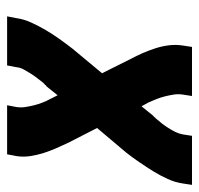

<svg xmlns="http://www.w3.org/2000/svg" viewBox="-30 -530 560 540"><g transform="rotate(-90 250.0 -260.0)"><path d="M0 0 4 -26Q7 -47 16.5 -68Q26 -89 38 -108.5Q50 -128 63 -147Q76 -166 90 -184L160 -267L119 -347Q111 -364 103.5 -381Q96 -398 90 -416.5Q84 -435 81 -454.5Q78 -474 81 -494L86 -520H224L219 -494Q217 -481 219 -468.5Q221 -456 224 -444Q227 -432 231.5 -420.5Q236 -409 242 -398L252 -378L277 -409Q279 -410 280 -411Q281 -412 281 -413Q282 -414 283.5 -415Q285 -416 285 -417H286Q293 -426 300 -435Q307 -444 313 -453.5Q319 -463 324.5 -473Q330 -483 331 -494L336 -520H474L469 -494Q466 -473 456.5 -452Q447 -431 435.5 -411.5Q424 -392 410.5 -373Q397 -354 383 -336L314 -253L354 -173Q363 -156 370.5 -139Q378 -122 384 -103.5Q390 -85 392.5 -65.5Q395 -46 392 -26L388 0H250L254 -26Q256 -39 254 -51.5Q252 -64 249 -76Q246 -88 241.5 -99.5Q237 -111 232 -122L221 -142L196 -111Q195 -110 194 -109Q193 -108 192 -107Q191 -106 190 -105Q189 -104 189 -103H188Q180 -94 173 -85Q166 -76 160 -66.5Q154 -57 149 -47Q144 -37 142 -26L138 0Z"/></g></svg>

Font: Iosevka Term Curly Hv Obl
Style: Regular
Weight: 900
Italic angle: -9°
Designer: Belleve Invis
Foundry: Belleve Invis
Version: Version 32.3.0